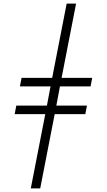

<svg xmlns="http://www.w3.org/2000/svg" viewBox="-20 -855 590 1060"><path d="M150 185 230 -225H61L70 -272H239L259 -378H90L99 -425H268L348 -835H400L320 -425H489L480 -378H311L291 -272H460L451 -225H282L202 185Z"/></svg>

Font: Lode Dark Term
Style: Italic
Weight: 400
Italic angle: -11°
Monospace: yes
Designer: Belleve Invis
Foundry: Belleve Invis
Version: Version 29.2.0